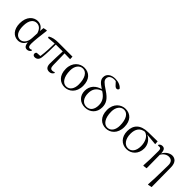

<svg xmlns="http://www.w3.org/2000/svg" viewBox="229 -2170 3743 3743"><g transform="rotate(45 2100.5 -299.0)"><path d="M257 14C319 14 384 -18 420 -100C430 -16 457 15 508 15C545 15 575 -7 591 -35L580 -52C566 -44 555 -39 537 -39C504 -39 486 -60 486 -127C486 -204 505 -380 524 -518L514 -526L441 -511L432 -421C398 -497 340 -531 268 -531C156 -531 46 -437 46 -251C46 -82 136 14 257 14ZM428 -353 421 -213C413 -82 338 -27 275 -27C185 -27 129 -107 129 -258C129 -425 200 -490 280 -490C341 -490 399 -454 428 -353Z M1120 15C1163 15 1194 -6 1213 -42L1204 -60C1188 -50 1173 -44 1148 -44C1110 -44 1088 -64 1086 -132L1080 -453L1237 -449L1234 -517H848C753 -517 689 -502 630 -468L637 -438L808 -453C806 -337 802 -211 783 -83C747 -82 717 -80 689 -77C674 -67 667 -54 667 -34C667 -6 687 13 720 13C779 13 818 -24 824 -102C836 -212 838 -337 838 -454H1028C1023 -328 1017 -205 1017 -114C1017 -21 1056 15 1120 15Z M1544 15C1663 15 1785 -75 1785 -263C1785 -439 1688 -531 1553 -531C1433 -531 1309 -438 1309 -258C1309 -70 1421 15 1544 15ZM1554 -18C1470 -18 1391 -105 1391 -295C1391 -415 1454 -498 1544 -498C1643 -498 1705 -391 1705 -221C1705 -106 1652 -18 1554 -18Z M2103 14C2243 14 2345 -84 2345 -229C2345 -345 2295 -419 2161 -508C2023 -598 1997 -630 1997 -680C1997 -742 2051 -779 2131 -779C2144 -779 2156 -778 2168 -776L2219 -721C2243 -693 2263 -681 2284 -681C2309 -681 2327 -700 2327 -724C2290 -774 2217 -805 2131 -805C2015 -805 1939 -746 1939 -657C1939 -593 1970 -548 2086 -473C1961 -439 1872 -354 1872 -213C1872 -80 1965 14 2103 14ZM2114 -455C2211 -395 2268 -324 2268 -212C2268 -92 2212 -17 2112 -17C2021 -17 1953 -92 1953 -228C1953 -331 1994 -413 2114 -455Z M2679 15C2798 15 2920 -75 2920 -263C2920 -439 2823 -531 2688 -531C2568 -531 2444 -438 2444 -258C2444 -70 2556 15 2679 15ZM2689 -18C2605 -18 2526 -105 2526 -295C2526 -415 2589 -498 2679 -498C2778 -498 2840 -391 2840 -221C2840 -106 2787 -18 2689 -18Z M3250 15C3380 15 3490 -83 3490 -241C3490 -347 3428 -435 3338 -473L3581 -450L3576 -523L3319 -519C3110 -516 3014 -411 3014 -246C3014 -84 3115 15 3250 15ZM3269 -480C3365 -456 3414 -345 3414 -228C3414 -93 3350 -18 3261 -18C3170 -18 3096 -105 3096 -254C3096 -382 3152 -467 3269 -480Z M4036 201 4045 207 4123 190 4118 -345C4117 -485 4048 -531 3974 -531C3917 -531 3832 -490 3791 -403C3787 -500 3757 -527 3707 -527C3672 -527 3646 -509 3633 -488L3639 -470C3651 -473 3660 -473 3671 -473C3707 -473 3721 -456 3721 -403L3719 -178L3710 3L3719 11L3795 0L3791 -368C3828 -436 3890 -468 3942 -468C4010 -468 4056 -431 4053 -331L4046 16Z"/></g></svg>

Font: Harano Aji Mincho KR
Style: Regular
Weight: 400
Foundry: Masamichi Hosoda
Version: HaranoAjiMinchoKR-Regular version 20230610;ttx 4.39.4